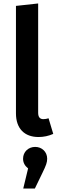

<svg xmlns="http://www.w3.org/2000/svg" viewBox="-20 -775 335 1107"><path d="M202 15C232 15 260 9 287 -3L260 -93C250 -90 240 -88 230 -88C210 -88 200 -100 200 -125V-755L72 -741V-121C72 -34 121 15 202 15ZM183 72C143 72 113 101 113 140C113 163 123 181 142 196L114 312H181L225 221C246 178 252 161 252 140C252 101 222 72 183 72Z"/></svg>

Font: Fira Sans Medium
Style: Regular
Weight: 500
Designer: Carrois Corporate & Edenspiekermann AG
Foundry: Carrois Corporate GbR & Edenspiekermann AG
Version: Version 4.203